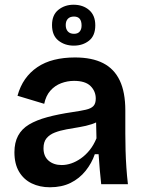

<svg xmlns="http://www.w3.org/2000/svg" viewBox="-20 -779 613 812"><path d="M191 13Q148 13 114 -3.5Q80 -20 60.5 -53Q41 -86 41 -135Q41 -176 56.5 -205Q72 -234 103 -252.5Q134 -271 180 -283.5Q226 -296 287 -305Q321 -310 343 -315Q365 -320 375 -330.5Q385 -341 385 -362Q385 -393 363 -415Q341 -437 293 -437Q265 -437 238.5 -427Q212 -417 193 -395.5Q174 -374 167 -340L54 -374Q65 -414 86 -444Q107 -474 138 -495Q169 -516 209 -526Q249 -536 297 -536Q369 -536 416 -512Q463 -488 486.5 -438.5Q510 -389 510 -312V-214Q510 -180 511 -143.5Q512 -107 514.5 -70.5Q517 -34 521 0H408Q405 -28 402 -60.5Q399 -93 397 -127H381Q368 -89 342 -56.5Q316 -24 278.5 -5.5Q241 13 191 13ZM241 -81Q261 -81 281.5 -88Q302 -95 322 -109Q342 -123 359 -144Q376 -165 388 -194L386 -280L410 -276Q393 -262 368.5 -254Q344 -246 316.5 -241.5Q289 -237 261.5 -232Q234 -227 212 -218.5Q190 -210 177 -194.5Q164 -179 164 -152Q164 -118 185.5 -99.5Q207 -81 241 -81ZM292 -586Q254 -586 227 -607.5Q200 -629 200 -673Q200 -716 227 -737.5Q254 -759 291 -759Q331 -759 357 -736.5Q383 -714 383 -672Q383 -628 356.5 -607Q330 -586 292 -586ZM293 -636Q309 -636 317 -645.5Q325 -655 325 -671Q325 -690 317 -699.5Q309 -709 293 -709Q276 -709 267 -699.5Q258 -690 258 -673Q258 -656 267 -646Q276 -636 293 -636Z"/></svg>

Font: Bricolage Grotesque 18pt SemiBold
Style: Regular
Weight: 600
Version: Version 1.001;gftools[0.9.33.dev8+g029e19f]